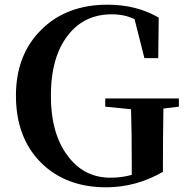

<svg xmlns="http://www.w3.org/2000/svg" viewBox="-20 -780 797 819"><path d="M743 -325 677 -317Q675 -177 675 -96V-47Q560 19 433 19Q260 19 154 -87Q48 -194 48 -372Q48 -547 157 -654Q264 -760 439 -760Q562 -760 657 -705L655 -532H596L554 -698Q512 -719 457 -719Q340 -719 271 -631Q197 -538 197 -371Q197 -210 269 -115Q338 -22 451 -22Q499 -22 542 -34V-99Q542 -206 539 -314L429 -325V-360H743Z"/></svg>

Font: `n[OS CN
Style: <[WOS[P|ûg*[NI>           
Weight: 700
Designer: Ryoko NISHIZUKA ¬âXZm¬º[P (kana & ideographs); Frank Grie√ühammer (Latin, Greek & Cyrillic); Wenlong ZHANG _ e¬á¬ü¬ô (b
Foundry: Adobe Systems Incorporated
Version: Version 1.00 April 7, 2017, initial release